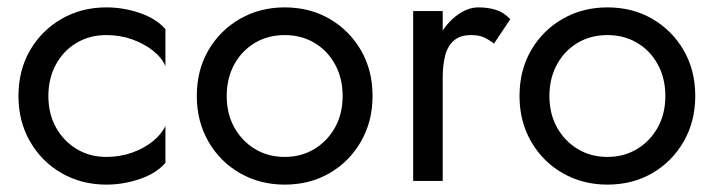

<svg xmlns="http://www.w3.org/2000/svg" viewBox="-20 -490 1938 520"><path d="M111 -230Q111 -278 131.5 -315.5Q152 -353 187.5 -374Q223 -395 268 -395Q305 -395 337.5 -383.5Q370 -372 394 -353Q418 -334 428 -311V-411Q404 -439 359.5 -454.5Q315 -470 268 -470Q201 -470 147 -439Q93 -408 61.5 -354Q30 -300 30 -230Q30 -161 61.5 -106.5Q93 -52 147 -21Q201 10 268 10Q315 10 359.5 -5.5Q404 -21 428 -49V-149Q418 -127 394 -107.5Q370 -88 337.5 -76.5Q305 -65 268 -65Q223 -65 187.5 -86.5Q152 -108 131.5 -145Q111 -182 111 -230Z M513 -230Q513 -161 544.5 -106.5Q576 -52 630 -21Q684 10 751 10Q819 10 872.5 -21Q926 -52 957.5 -106.5Q989 -161 989 -230Q989 -300 957.5 -354Q926 -408 872.5 -439Q819 -470 751 -470Q684 -470 630 -439Q576 -408 544.5 -354Q513 -300 513 -230ZM594 -230Q594 -278 614.5 -315.5Q635 -353 670.5 -374Q706 -395 751 -395Q796 -395 831.5 -374Q867 -353 887.5 -315.5Q908 -278 908 -230Q908 -182 887.5 -145Q867 -108 831.5 -86.5Q796 -65 751 -65Q706 -65 670.5 -86.5Q635 -108 614.5 -145Q594 -182 594 -230Z M1179 -460H1099V0H1179ZM1318 -372 1362 -438Q1344 -457 1322.5 -463.5Q1301 -470 1276 -470Q1244 -470 1213 -445Q1182 -420 1162.5 -377.5Q1143 -335 1143 -280H1179Q1179 -313 1185.5 -339Q1192 -365 1209 -380Q1226 -395 1256 -395Q1276 -395 1289 -389.5Q1302 -384 1318 -372Z M1387 -230Q1387 -161 1418.5 -106.5Q1450 -52 1504 -21Q1558 10 1625 10Q1693 10 1746.5 -21Q1800 -52 1831.5 -106.5Q1863 -161 1863 -230Q1863 -300 1831.5 -354Q1800 -408 1746.5 -439Q1693 -470 1625 -470Q1558 -470 1504 -439Q1450 -408 1418.5 -354Q1387 -300 1387 -230ZM1468 -230Q1468 -278 1488.5 -315.5Q1509 -353 1544.5 -374Q1580 -395 1625 -395Q1670 -395 1705.5 -374Q1741 -353 1761.5 -315.5Q1782 -278 1782 -230Q1782 -182 1761.5 -145Q1741 -108 1705.5 -86.5Q1670 -65 1625 -65Q1580 -65 1544.5 -86.5Q1509 -108 1488.5 -145Q1468 -182 1468 -230Z"/></svg>

Font: Glinicke Jost Regular
Style: Regular
Weight: 400
Version: Version 3.710